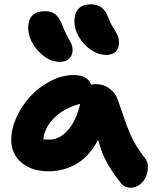

<svg xmlns="http://www.w3.org/2000/svg" viewBox="-20 -834 726 891"><path d="M473.1 -579.1Q436.5 -579.1 401.9 -602.8Q367.2 -626.5 346.2 -662.8Q325.2 -699.2 325.2 -735.8Q325.2 -772.5 344 -793.2Q362.8 -814 401.9 -814Q430.2 -814 450 -800Q469.7 -786.1 481.9 -753.9Q491.2 -728.5 504.6 -707.3Q518.1 -686 525.1 -671.4Q532.2 -656.7 532.2 -636.2Q532.2 -609.9 516.6 -594.5Q501 -579.1 473.1 -579.1ZM257.8 -546.9Q203.1 -546.9 157 -598.1Q110.8 -649.4 110.8 -706.1Q110.8 -782.2 190.9 -782.2Q218.3 -782.2 237.1 -767.3Q255.9 -752.4 269 -717.8Q278.8 -690.4 291.5 -667.7Q304.2 -645 310.5 -631.6Q316.9 -618.2 316.9 -602.1Q316.9 -576.7 301 -561.8Q285.2 -546.9 257.8 -546.9ZM205.1 -39.1Q127.4 -39.1 79.8 -79.3Q32.2 -119.6 32.2 -186Q32.2 -236.8 57.1 -291Q82 -345.2 121.8 -387.9Q161.6 -430.7 215.1 -458.3Q268.6 -485.8 321.8 -485.8Q386.2 -485.8 402.8 -440.9Q413.1 -443.8 422.9 -443.8Q460 -443.8 487.8 -423.3Q515.6 -402.8 526.9 -371.1Q533.7 -351.6 546.9 -312.3Q560.1 -272.9 567.1 -254.2Q574.2 -235.4 587.2 -206.1Q600.1 -176.8 616 -151.6Q631.8 -126.5 652.8 -100.1Q665.5 -85 666.3 -61.3Q667 -37.6 658.2 -15.9Q649.4 5.9 630.1 21.5Q610.8 37.1 586.9 37.1Q557.1 37.1 540 14.2Q501 -34.2 476.8 -78.1Q452.6 -122.1 435.1 -185.1Q414.6 -145.5 387.5 -116.2Q360.4 -86.9 329.8 -70.6Q299.3 -54.2 268.6 -46.6Q237.8 -39.1 205.1 -39.1ZM210 -186Q255.4 -186 294.4 -229.2Q333.5 -272.5 352.1 -352.1Q279.3 -333.5 233.2 -288.6Q187 -243.7 181.2 -188Q198.7 -186 210 -186Z"/></svg>

Font: Shantell Sans Irregular
Style: Bold
Weight: 700
Designer: Stephen Nixon, Anya Danilova, Shantell Martin
Foundry: Arrow Type
Version: Version 1.006;[9816181b4]